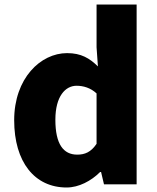

<svg xmlns="http://www.w3.org/2000/svg" viewBox="-20 -819 698 853"><path d="M276 14C330 14 385 -15 425 -55H429L442 0H587V-799H409V-609L415 -524C378 -560 341 -583 278 -583C160 -583 43 -471 43 -285C43 -99 134 14 276 14ZM323 -132C262 -132 226 -178 226 -287C226 -392 271 -438 320 -438C350 -438 382 -429 409 -404V-180C384 -143 357 -132 323 -132Z"/></svg>

Font: Noto Sans JP Black
Style: Regular
Weight: 900
Designer: Ryoko NISHIZUKA 西塚涼子 (kana, bopomofo & ideographs); Paul D. Hunt (Latin, Greek & Cyrillic); Sandoll Communications 산돌커뮤니
Foundry: Adobe
Version: Version 2.002;hotconv 1.0.116;makeotfexe 2.5.65601